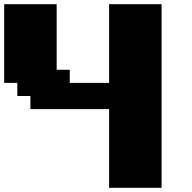

<svg xmlns="http://www.w3.org/2000/svg" viewBox="-20 -895 915 915"><path d="M500 0H750V-875H500V-500H312.5V-562.5H250V-875H0V-500H62.5V-437.5H125V-375H500Z"/></svg>

Font: Faithful 32x
Style: Bold
Weight: 400
Foundry: Faithful Resource Pack
Version: Version 1.0; January 27, 2023